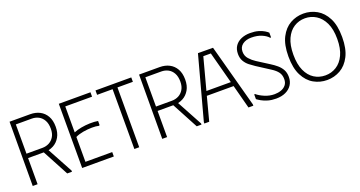

<svg xmlns="http://www.w3.org/2000/svg" viewBox="-41 -1333 3692 1967"><g transform="rotate(-20 1805.5 -350.0)"><path d="M72 -700H296Q355 -700 400.5 -676.5Q446 -653 472.5 -606.5Q499 -560 499 -491Q499 -425 472.5 -379Q446 -333 402 -309Q376 -295 348 -289L498 -12V0H446L294 -285H123V0H70ZM123 -652V-333H296Q337 -333 370.5 -350.5Q404 -368 424.5 -402.5Q445 -437 445 -488Q445 -544 424.5 -580.5Q404 -617 370.5 -634.5Q337 -652 296 -652Z M954 -700V-652H662V-369Q697 -384 743 -392.5Q789 -401 838 -402.5Q887 -404 927 -397V-353L920 -347Q890 -355 843 -354.5Q796 -354 747 -345.5Q698 -337 662 -319V-48H954V0H609V-700Z M1399 -700V-652H1231V0H1178V-652H1009V-700Z M1484 -700H1708Q1767 -700 1812.5 -676.5Q1858 -653 1884.5 -606.5Q1911 -560 1911 -491Q1911 -425 1884.5 -379Q1858 -333 1814 -309Q1788 -295 1760 -289L1910 -12V0H1858L1706 -285H1535V0H1482ZM1535 -652V-333H1708Q1749 -333 1782.5 -350.5Q1816 -368 1836.5 -402.5Q1857 -437 1857 -488Q1857 -544 1836.5 -580.5Q1816 -617 1782.5 -634.5Q1749 -652 1708 -652Z M1941 0V-15L2126 -700L2290 -699L2475 -15V0H2422L2354 -258H2062L1994 0ZM2075 -306H2341L2249 -652H2167Z M2918 -153Q2918 -103 2893.5 -66Q2869 -29 2825 -8.5Q2781 12 2721 12Q2672 12 2632.5 0.5Q2593 -11 2565 -27Q2537 -43 2523 -54V-106H2533Q2563 -80 2614.5 -58Q2666 -36 2721 -36Q2759 -36 2792 -47.5Q2825 -59 2845.5 -84Q2866 -109 2866 -148Q2866 -193 2844 -223.5Q2822 -254 2778 -282L2632 -376Q2605 -394 2576 -416.5Q2547 -439 2527.5 -472Q2508 -505 2508 -551Q2508 -604 2533 -639.5Q2558 -675 2601 -693Q2644 -711 2697 -711Q2749 -711 2786.5 -700Q2824 -689 2848.5 -674Q2873 -659 2885 -647V-595H2875Q2853 -622 2805.5 -642.5Q2758 -663 2693 -663Q2635 -663 2597.5 -635.5Q2560 -608 2560 -557Q2560 -511 2589.5 -478Q2619 -445 2655 -422L2787 -338Q2821 -317 2851 -291.5Q2881 -266 2899.5 -233Q2918 -200 2918 -153Z M2985 -350Q2985 -478 3026 -557.5Q3067 -637 3133.5 -674.5Q3200 -712 3278 -712Q3356 -712 3422.5 -674.5Q3489 -637 3530 -557.5Q3571 -478 3571 -350Q3571 -223 3530 -143Q3489 -63 3422.5 -25.5Q3356 12 3278 12Q3200 12 3133.5 -25.5Q3067 -63 3026 -143Q2985 -223 2985 -350ZM3039 -350Q3039 -245 3070.5 -176Q3102 -107 3156 -73Q3210 -39 3277 -39Q3343 -39 3397.5 -73Q3452 -107 3484.5 -176Q3517 -245 3517 -350Q3517 -456 3484 -524.5Q3451 -593 3396.5 -627Q3342 -661 3277 -661Q3210 -661 3156 -626.5Q3102 -592 3070.5 -523Q3039 -454 3039 -350Z"/></g></svg>

Font: Phudu Light Light
Style: Regular
Weight: 300
Version: Version 1.005;gftools[0.9.23]